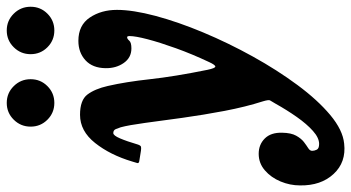

<svg xmlns="http://www.w3.org/2000/svg" viewBox="-341 -539 1065 583"><g transform="rotate(-90 191.5 -247.5)"><path d="M336 -381Q308 -381 291.8 -404.2Q275.5 -427.5 276 -459.5Q276.5 -499 300 -520.5Q323.5 -542 359 -542Q406.5 -542 429.8 -507.2Q453 -472.5 453 -425Q453 -376.5 434.8 -308Q416.5 -239.5 384.5 -163Q352.5 -86.5 311.5 -12.5Q270.5 61.5 225 123Q179.5 184.5 133.8 222.8Q88 261 47 265Q-9.5 271.5 -45.2 233Q-81 194.5 -80 131Q-80 100.5 -68 71.8Q-56 43 -34.2 24.2Q-12.5 5.5 16 5.5Q44 5.5 62.5 24Q81 42.5 80 77Q79.5 104 71 119.2Q62.5 134.5 51.8 142.8Q41 151 33 156Q25 161 25 168Q25 174.5 28.5 181.8Q32 189 46 189Q64.5 189 85.5 170.2Q106.5 151.5 127.8 121.2Q149 91 168 57Q176 43.5 178.2 39.8Q180.5 36 175.5 19Q158.5 -34 146.2 -98.5Q134 -163 125.2 -226.2Q116.5 -289.5 109.8 -339.5Q103 -389.5 96.5 -413.5Q94 -421.5 90.8 -428.8Q87.5 -436 79 -436Q71.5 -436 62.8 -415.5Q54 -395 44 -361Q41 -352.5 37 -351.8Q33 -351 25.5 -352L-2.5 -356.5Q-13.5 -357.5 -12.2 -362.8Q-11 -368 -7.5 -378.5Q12.5 -445.5 48.8 -491.2Q85 -537 134.5 -537Q179 -537 196 -514.5Q213 -492 222 -452.5Q234.5 -398 242.5 -324.5Q250.5 -251 271 -150Q276 -126 281 -126.2Q286 -126.5 294.5 -145Q319 -197 336.5 -245.8Q354 -294.5 363.8 -331.8Q373.5 -369 373.5 -386.5Q373.5 -394 370 -394Q365 -394 359.5 -387.5Q354 -381 336 -381ZM390.5 -615Q360.5 -615 339.5 -636Q318.5 -657 318.5 -687Q318.5 -717 339.5 -738.2Q360.5 -759.5 390.5 -759.5Q420.5 -759.5 441.5 -738.2Q462.5 -717 462.5 -687Q462.5 -657 441.5 -636Q420.5 -615 390.5 -615ZM170.5 -615Q140.5 -615 119.5 -636Q98.5 -657 98.5 -687Q98.5 -717 119.5 -738.2Q140.5 -759.5 170.5 -759.5Q200.5 -759.5 221.5 -738.2Q242.5 -717 242.5 -687Q242.5 -657 221.5 -636Q200.5 -615 170.5 -615Z"/></g></svg>

Font: Besley* Condensed
Style: Bold Italic
Weight: 700
Width: 3
Italic angle: -13°
Designer: Owen Earl
Foundry: indestructible type*
Version: Version 3.000; ttfautohint (v1.8.3)